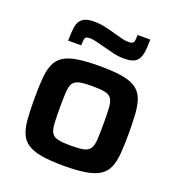

<svg xmlns="http://www.w3.org/2000/svg" viewBox="-133 -836 881 952"><g transform="rotate(20 307.5 -359.5)"><path d="M308 8Q237 8 190.5 0Q144 -8 117 -26Q90 -44 77.5 -74Q65 -104 61.5 -149Q58 -194 58 -255Q58 -317 61.5 -361.5Q65 -406 77.5 -436.5Q90 -467 117 -485Q144 -503 190.5 -510.5Q237 -518 308 -518Q378 -518 424.5 -510.5Q471 -503 498 -485Q525 -467 537.5 -436.5Q550 -406 553.5 -361.5Q557 -317 557 -255Q557 -194 553.5 -149Q550 -104 537.5 -74Q525 -44 498 -26Q471 -8 424.5 0Q378 8 308 8ZM307 -98Q351 -98 374.5 -103Q398 -108 408.5 -124Q419 -140 421 -171.5Q423 -203 423 -255Q423 -308 421 -339.5Q419 -371 408.5 -386.5Q398 -402 374.5 -407Q351 -412 307 -412Q264 -412 240.5 -407Q217 -402 206.5 -386.5Q196 -371 194 -339.5Q192 -308 192 -255Q192 -203 194 -171.5Q196 -140 206.5 -124Q217 -108 241 -103Q265 -98 307 -98ZM117 -583Q117 -626 121.5 -655.5Q126 -685 145.5 -700.5Q165 -716 207 -716Q237 -716 266 -709.5Q295 -703 322 -695Q344 -689 363 -684Q382 -679 400 -679Q423 -679 427 -689.5Q431 -700 431 -727H498Q498 -684 493 -654.5Q488 -625 469.5 -609.5Q451 -594 409 -594Q377 -594 349 -601Q321 -608 293 -615Q271 -621 251 -626Q231 -631 215 -631Q193 -631 189.5 -620.5Q186 -610 186 -583Z"/></g></svg>

Font: Saira SemiExpanded SemiBold
Style: Regular
Weight: 600
Width: 6
Designer: Hector Gatti with collaboration of the Omnibus-Type team
Foundry: Omnibus-Type
Version: Version 1.101